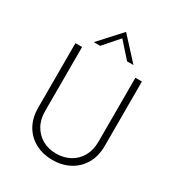

<svg xmlns="http://www.w3.org/2000/svg" viewBox="-215 -1074 1137 1223"><g transform="rotate(30 353.5 -462.5)"><path d="M158 -240Q158 -178 183.5 -133Q209 -88 253 -63.5Q297 -39 353 -39Q410 -39 454.5 -63.5Q499 -88 524.5 -133Q550 -178 550 -240V-710H598V-237Q598 -160 565.5 -105Q533 -50 477.5 -21Q422 8 353 8Q284 8 228.5 -21Q173 -50 141 -105Q109 -160 109 -237V-710H158ZM452 -774 352 -886 254 -774H207L352 -933H353L499 -774Z"/></g></svg>

Font: Synthetic Light
Style: Regular
Weight: 300
Designer: Santiago Orozco
Foundry: Typemade
Version: Version 2.000; ttfautohint (v1.8.4.7-5d5b)